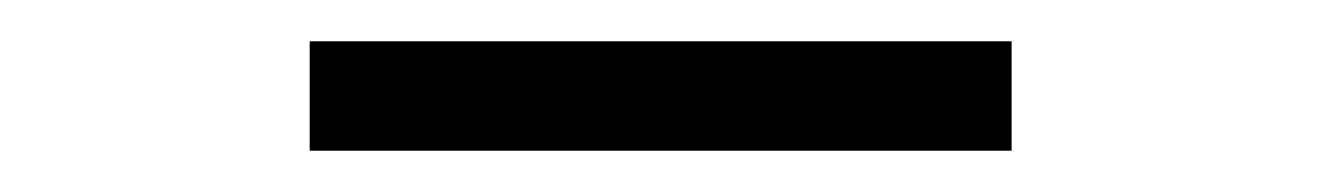

<svg xmlns="http://www.w3.org/2000/svg" viewBox="-20 -758 640 93"><path d="M130 -685V-738H470V-685Z"/></svg>

Font: Encode Sans Expanded
Style: Regular
Weight: 400
Width: 7
Designer: Multiple Designers
Foundry: Impallari Type
Version: Version 3.000; ttfautohint (v1.8.3) -l 8 -r 50 -G 200 -x 14 